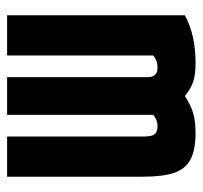

<svg xmlns="http://www.w3.org/2000/svg" viewBox="-35 -535 570 540"><g transform="rotate(90 250.0 -265.0)"><path d="M23 0V-500Q51 -515 84 -522.5Q117 -530 157 -530Q190 -530 209.5 -523.5Q229 -517 250 -500Q276 -517 299 -523.5Q322 -530 354 -530Q401 -530 428 -516Q455 -502 466 -470Q477 -438 477 -381V0H364V-383Q364 -398 361.5 -406.5Q359 -415 352.5 -419Q346 -423 334 -423Q325 -423 317 -419.5Q309 -416 303 -411V0H197V-395Q197 -405 194 -411Q191 -417 185 -420Q179 -423 169 -423Q150 -423 136 -411V0Z"/></g></svg>

Font: M PLUS Code Latin SemiBold
Style: Regular
Weight: 600
Designer: Coji Morishita
Foundry: UNDERFOREST DESIGN
Version: Version 1.002; ttfautohint (v1.8.3)